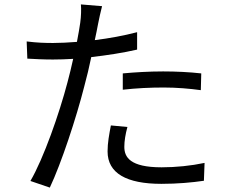

<svg xmlns="http://www.w3.org/2000/svg" viewBox="-20 -815 1040 871"><path d="M558 -239 483 -246C475 -204 468 -167 468 -128C468 -29 554 19 712 19C785 19 851 13 905 5L908 -76C847 -63 778 -56 713 -56C570 -56 544 -102 544 -149C544 -175 549 -206 558 -239ZM443 -787 347 -795C349 -774 348 -740 344 -712C341 -692 336 -660 329 -625C290 -622 254 -620 221 -620C185 -620 149 -621 101 -627L104 -549C140 -547 176 -545 220 -545C248 -545 279 -546 312 -548C304 -512 295 -474 286 -441C249 -300 178 -97 118 6L206 36C258 -74 326 -280 362 -422C374 -466 385 -512 394 -556C464 -564 537 -575 602 -590V-669C541 -653 475 -641 410 -633C416 -660 421 -686 425 -707C429 -727 437 -765 443 -787ZM537 -482V-408C599 -415 660 -418 723 -418C781 -418 840 -413 891 -406L893 -482C839 -488 779 -491 720 -491C656 -491 590 -487 537 -482Z"/></svg>

Font: Source Han Sans TC
Style: Regular
Weight: 400
Designer: Ryoko NISHIZUKA 西塚涼子 (kana, bopomofo & ideographs); Paul D. Hunt (Latin, Greek & Cyrillic); Sandoll Communications 산돌커뮤니
Foundry: Adobe
Version: Version 2.002;hotconv 1.0.116;makeotfexe 2.5.65601